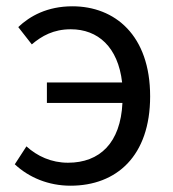

<svg xmlns="http://www.w3.org/2000/svg" viewBox="-20 -577 550 610"><path d="M129 -250H369C363 -123 297 -60 196 -60C143 -60 98 -81 64 -112L27 -55C72 -13 134 13 204 13C350 13 457 -81 457 -271C457 -465 345 -557 210 -557C130 -557 75 -526 38 -491L81 -436C113 -463 150 -484 205 -484C291 -484 355 -428 368 -315H129Z"/></svg>

Font: ChiuKong Gothic CL
Style: Regular
Weight: 400
Designer: Ryoko NISHIZUKA 西塚涼子 (kana, bopomofo & ideographs); Paul D. Hunt (Latin, Greek & Cyrillic); Sandoll Communications 산돌커뮤니
Foundry: Adobe
Version: Version 1.300